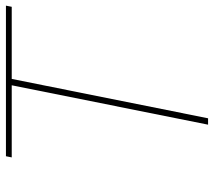

<svg xmlns="http://www.w3.org/2000/svg" viewBox="-58 -680 738 663"><g transform="rotate(-90 311.5 -349.0)"><path d="M619 -678H370L234 0H212L348 -678H99L103 -698H623Z"/></g></svg>

Font: IBM Plex Sans Thin
Style: Italic
Weight: 100
Italic angle: -11.31°
Designer: Mike Abbink, Paul van der Laan, Pieter van Rosmalen
Foundry: Bold Monday
Version: Version 3.0